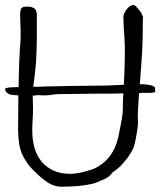

<svg xmlns="http://www.w3.org/2000/svg" viewBox="-21 -709 621 741"><path d="M349.6 -3.9Q329.1 2.9 302.7 6.3Q276.4 9.8 251.5 10.7Q226.6 11.7 216.8 11.7Q187.5 11.7 163.1 -4.9Q138.7 -21.5 121.1 -39.1Q99.6 -58.6 86.4 -76.7Q73.2 -94.7 64.9 -113.3Q56.6 -131.8 53.2 -153.3Q49.8 -174.8 48.8 -202.1Q48.8 -270.5 49.8 -340.8Q43 -341.8 37.1 -341.8Q15.6 -341.8 4.9 -351.6Q-2 -359.4 -1 -367.2V-368.2Q12.7 -372.1 24.4 -372.1L50.8 -373Q52.7 -493.2 57.6 -543Q58.6 -553.7 58.6 -564.9Q58.6 -576.2 58.6 -589.8Q58.6 -604.5 57.6 -619.6Q56.6 -634.8 56.6 -652.3Q56.6 -667 60.5 -675.3Q64.5 -683.6 82 -683.6Q101.6 -683.6 111.3 -676.8Q121.1 -669.9 121.1 -651.4Q121.1 -606.4 121.1 -560.5Q120.1 -480.5 115.2 -438.5Q113.3 -420.9 111.3 -405.3L107.4 -374H123Q156.2 -376 192.4 -376Q227.5 -377 260.3 -377.4Q293 -377.9 311.5 -377.9Q349.6 -377.9 388.7 -378.9Q423.8 -380.9 457 -381.8Q458 -404.3 459 -426.8Q460.9 -472.7 460.9 -519.5Q460.9 -535.2 459 -566.4L457 -597.7Q455.1 -628.9 455.1 -644.5Q455.1 -649.4 458.5 -657.2Q461.9 -665 467.3 -672.4Q472.7 -679.7 479.5 -684.6Q486.3 -689.5 492.2 -689.5Q499 -689.5 503.9 -684.6Q505.9 -682.6 507.3 -680.2Q508.8 -677.7 510.7 -676.8Q519.5 -667 522.9 -661.1Q526.4 -655.3 530.3 -645.5Q531.2 -643.6 531.2 -641.6Q531.2 -640.6 530.8 -639.2Q530.3 -637.7 530.3 -634.8Q530.3 -540 525.4 -475.6Q521.5 -419.9 518.6 -383.8Q523.4 -383.8 528.3 -383.8Q545.9 -383.8 561.5 -379.9Q578.1 -375 578.1 -368.2L577.1 -357.4Q585.9 -352.5 558.6 -350.6H529.3Q522.5 -350.6 515.6 -349.6Q513.7 -324.2 513.7 -319.3Q512.7 -302.7 511.7 -288.1Q510.7 -273.4 510.7 -259.8Q510.7 -253.9 511.2 -248.5Q511.7 -243.2 511.7 -236.3Q511.7 -227.5 509.3 -210.4Q506.8 -193.4 503.4 -175.3Q500 -157.2 495.1 -141.6Q492.2 -132.8 484.4 -120.1L479.5 -112.3L477.5 -109.4Q475.6 -106.4 473.6 -103Q471.7 -99.6 469.7 -97.7Q460.9 -87.9 453.1 -78.1Q439.5 -62.5 435.5 -60.5Q429.7 -55.7 423.8 -50.8Q414.1 -44.9 412.1 -42Q404.3 -29.3 385.7 -19.5ZM105.5 -339.8Q105.5 -335 105.5 -326.2Q106.4 -313.5 106.4 -292Q106.4 -270.5 105 -248Q103.5 -225.6 103.5 -205.1Q103.5 -169.9 111.8 -139.6Q120.1 -109.4 138.2 -86.9Q156.2 -64.5 184.1 -51.3Q211.9 -38.1 250 -38.1Q258.8 -38.1 273.4 -40Q288.1 -42 303.2 -45.9Q318.4 -49.8 333 -54.7Q347.7 -59.6 357.4 -66.4Q394.5 -87.9 415 -125Q431.6 -153.3 440.4 -204.1Q442.4 -214.8 444.8 -226.1Q447.3 -237.3 449.2 -251Q451.2 -260.7 452.1 -270.5Q453.1 -280.3 453.1 -291Q453.1 -303.7 453.1 -314.5Q453.1 -325.2 454.1 -335Q454.1 -341.8 455.1 -348.6Q379.9 -346.7 367.2 -347.7Q336.9 -347.7 204.1 -345.7Q182.6 -344.7 176.8 -342.8Q164.1 -340.8 144.5 -340.8Q131.8 -341.8 130.9 -341.8Q121.1 -341.8 116.2 -340.8Q111.3 -339.8 105.5 -339.8Z"/></svg>

Font: ToneOZ-Zhuyin-Tsuipita-TC
Style: Regular
Weight: 400
Designer: ÂÆ£ÂøóÂáåJeffrey Xuan(jeffreyx@gmail.com, ToneOZ.com) ÈòøÂù§(cjkFonts)
Foundry: ToneOZ
Version: Version 0.240710